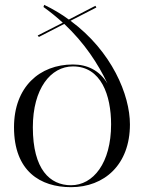

<svg xmlns="http://www.w3.org/2000/svg" viewBox="-20 -771 597 795"><path d="M160 -742C189 -721 215 -700 240 -677L136 -624L141 -618L246 -672C330 -593 386 -507 425 -425C391 -481 340 -504 282 -504C144 -504 38 -411 38 -244C38 -62 147 4 274 4C412 4 518 -89 518 -256C518 -378 443 -559 272 -685L379 -740L375 -747L265 -690C234 -713 200 -733 163 -751ZM116 -244C116 -404 190 -496 282 -496C399 -496 440 -376 440 -256C440 -96 366 -4 274 -4C187 -4 116 -69 116 -244Z"/></svg>

Font: Italiana
Style: Regular
Weight: 400
Designer: Santiago Orozco
Foundry: Santiago Orozco
Version: Version 1.000;PS 001.001;hotconv 1.0.56